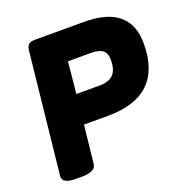

<svg xmlns="http://www.w3.org/2000/svg" viewBox="-126 -814 896 931"><g transform="rotate(-20 321.5 -349.0)"><path d="M109 2Q39 2 42 -37L108 -658Q110 -681 120 -690.5Q130 -700 156 -700H407Q643 -700 643 -503Q643 -232 359 -232H236L215 -36Q211 2 140 2ZM252 -384H370Q420 -384 443 -407.5Q466 -431 466 -483Q466 -517 447 -532Q428 -547 387 -547H268Z"/></g></svg>

Font: Asap Semi Expanded Semi Expanded ExtraBold
Style: Italic
Weight: 800
Width: 6
Italic angle: -6°
Designer: Pablo Cosgaya
Foundry: Omnibus-Type
Version: Version 3.001; ttfautohint (v1.8.4.7-5d5b)